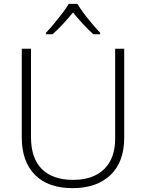

<svg xmlns="http://www.w3.org/2000/svg" viewBox="-20 -967 758 997"><path d="M625 -252Q625 -126 553.5 -58Q482 10 357 10Q230 10 161.5 -59Q93 -128 93 -254V-714H141V-254Q141 -145 197.5 -89Q254 -33 360 -33Q463 -33 520.5 -88.5Q578 -144 578 -247V-714H625ZM382 -947Q394 -926 414.5 -898.5Q435 -871 458 -844Q481 -817 500 -797V-789H465Q438 -813 410 -843.5Q382 -874 359 -902Q336 -874 308 -843.5Q280 -813 253 -789H219V-797Q238 -817 260.5 -844Q283 -871 304 -898.5Q325 -926 337 -947Z"/></svg>

Font: Noto Sans Thaana ExtraLight
Style: Regular
Weight: 200
Designer: David Williams
Foundry: Google Inc.
Version: Version 3.001; ttfautohint (v1.8.4.7-5d5b)